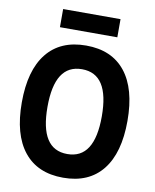

<svg xmlns="http://www.w3.org/2000/svg" viewBox="-108 -1098 965 1198"><g transform="rotate(10 375.0 -499.5)"><path d="M40.3 -400Q40.3 -603.4 126.4 -711Q212.4 -818.6 375 -818.6Q537.6 -818.6 623.6 -711Q709.7 -603.4 709.7 -400Q709.7 -196.6 623.6 -89Q537.6 18.6 375 18.6Q212.4 18.6 126.4 -89Q40.3 -196.6 40.3 -400ZM547.1 -400Q547.1 -534.7 504.3 -601.6Q461.6 -668.6 375 -668.6Q288.4 -668.6 245.7 -601.6Q202.9 -534.7 202.9 -400Q202.9 -265.3 245.7 -198.4Q288.4 -131.4 375 -131.4Q461.6 -131.4 504.3 -198.4Q547.1 -265.3 547.1 -400ZM193.2 -1017.9H556.8V-902.9H193.2Z"/></g></svg>

Font: Martian Mono sWd Rg
Style: Regular
Weight: 400
Width: 6
Monospace: yes
Designer: Roman Shamin
Foundry: Evil Martians
Version: Version 1.000